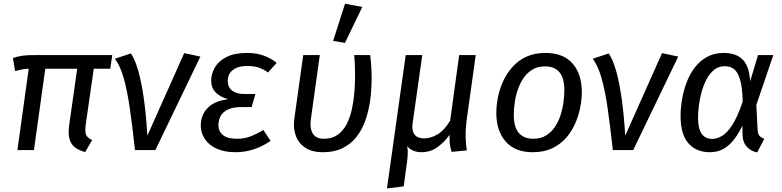

<svg xmlns="http://www.w3.org/2000/svg" viewBox="-20 -833 4341 1066"><path d="M180.5 -527.1H603.3L592.2 -451.4H500.5L455.6 -138.6Q450.7 -99.7 458.6 -83.1Q466.6 -66.6 491.6 -55.6L453.2 11.1Q395 -3.9 375.3 -38.5Q355.6 -73.1 363.6 -134.4L408.5 -451.4H231.4L168.5 0H76.6L139.5 -451.4Q114.6 -450.4 99.1 -446.9Q83.7 -443.4 63.8 -438.4L51.7 -511Q76.7 -520 107.2 -524Q137.6 -528.1 180.5 -527.1Z M617.8 -506.9 706.7 -536.2Q728.7 -504.2 746.1 -445.3Q763.6 -386.4 777 -296.5Q790.4 -206.7 798.3 -79.9L1002.7 -538.1L1092.6 -518.9L842.7 0H729.5Q714.6 -135.8 700.2 -234.8Q685.7 -333.8 666.3 -401.3Q646.8 -468.9 617.8 -506.9Z M1286.9 12.1Q1227.9 12.1 1184.8 -6.9Q1141.7 -25.9 1118.2 -59.9Q1094.6 -93.9 1094.6 -137Q1094.6 -170.1 1109.2 -200.6Q1123.7 -231.1 1156.8 -253.1Q1189.8 -275.1 1246.7 -282Q1203.7 -294 1178.1 -319.1Q1152.6 -344.1 1152.6 -387.1Q1152.6 -423.2 1172.7 -458.2Q1192.8 -493.2 1236.8 -516.2Q1280.9 -539.1 1351.9 -539.1Q1405 -539.1 1446.1 -523.6Q1487.2 -508.1 1516.3 -484L1468 -430.6Q1444 -447.6 1418 -457.1Q1392 -466.6 1352.1 -466.6Q1315.3 -466.6 1291.4 -455.6Q1267.5 -444.7 1256 -426.2Q1244.6 -407.8 1244.6 -384.9Q1244.6 -348.1 1268.9 -329.6Q1293.3 -311.2 1336.1 -311.2H1398.2L1377.1 -238.7H1324Q1272.3 -238.7 1243.9 -224.3Q1215.5 -209.9 1204.1 -187Q1192.6 -164.1 1192.6 -138.2Q1192.6 -103.4 1218 -82.9Q1243.4 -62.5 1295.3 -62.5Q1335.2 -62.5 1368.6 -75Q1402.1 -87.5 1442.1 -111.4L1482.3 -51Q1441.3 -21.9 1391.7 -4.9Q1342.1 12.1 1286.9 12.1Z M1946.4 -527.1H2035.3Q2039.3 -494.2 2041.3 -462.2Q2043.3 -430.3 2043.3 -397.3Q2043.3 -333.2 2034.8 -273.1Q2026.3 -213 2007.3 -161Q1988.3 -109 1957.3 -70.4Q1926.2 -31.9 1880.6 -9.9Q1835.1 12.1 1772.9 12.1Q1711.7 12.1 1674.1 -13.5Q1636.5 -39 1622 -80.6Q1607.5 -122.1 1613.5 -169.1L1663.5 -527.1H1755.5L1705.5 -168.2Q1701.5 -135.4 1708 -111.5Q1714.4 -87.6 1731.8 -75.1Q1749.2 -62.6 1778.1 -62.6Q1822.9 -62.6 1853.8 -84.1Q1884.6 -105.6 1904.1 -142.6Q1923.5 -179.7 1933.4 -225.2Q1943.4 -270.6 1947.4 -319.6Q1951.4 -368.5 1951.4 -413.4Q1951.4 -440.3 1950.4 -469.3Q1949.4 -498.2 1946.4 -527.1ZM1829.6 -606 1895.7 -812.5 1991.6 -794.3 1895.2 -594.9Z M2621.3 -527.1 2572.3 -177.1Q2564.3 -118 2565.3 -74Q2566.3 -30 2572.3 2L2487.4 10.1Q2478.4 -17.8 2476.9 -38.8Q2475.4 -59.7 2476.4 -84.7Q2451.4 -48.7 2412.1 -18.4Q2372.8 12 2320 12Q2295 12 2274.6 3.5Q2254.2 -5 2240.3 -21.9Q2243.3 -10.8 2243.8 5.7Q2244.3 22.2 2242.3 44.7Q2240.3 67.2 2235.3 99.2L2221.3 202L2128.5 213.1L2232.5 -527.1H2324.5L2271.5 -153.1Q2266.5 -119.3 2274 -99.9Q2281.4 -80.5 2297.8 -72.6Q2314.2 -64.6 2335.1 -64.6Q2369.9 -64.6 2407.7 -86Q2445.5 -107.4 2479.3 -163.1L2529.4 -527.1Z M2937.9 12.1Q2839.8 12.1 2787.7 -46.9Q2735.6 -106 2735.6 -206Q2735.6 -245.1 2744.1 -290.2Q2752.7 -335.2 2772.2 -379.2Q2791.7 -423.2 2823.7 -459.7Q2855.8 -496.2 2901.3 -517.7Q2946.9 -539.1 3009 -539.1Q3107.1 -539.1 3158.7 -480.6Q3210.3 -422.1 3210.3 -321Q3210.3 -282.9 3201.8 -237.9Q3193.3 -192.9 3174.2 -148.9Q3155.2 -104.9 3123.7 -68.4Q3092.1 -31.9 3046.1 -9.9Q3000 12.1 2937.9 12.1ZM2941.1 -62.6Q2981.9 -62.6 3011.3 -80.6Q3040.7 -98.5 3060.6 -128Q3080.5 -157.4 3091.9 -192.9Q3103.4 -228.3 3108.3 -264.7Q3113.3 -301.1 3113.3 -331Q3113.3 -399.8 3086 -432.1Q3058.6 -464.5 3005.9 -464.5Q2965 -464.5 2935.6 -446.5Q2906.2 -428.5 2886.3 -399.1Q2866.4 -369.6 2854.5 -334.2Q2842.6 -298.8 2837.6 -262.4Q2832.6 -226 2832.6 -196Q2832.6 -127.3 2860.5 -94.9Q2888.3 -62.6 2941.1 -62.6Z M3270.8 -506.9 3359.7 -536.2Q3381.7 -504.2 3399.1 -445.3Q3416.6 -386.4 3430 -296.5Q3443.4 -206.7 3451.3 -79.9L3655.7 -538.1L3745.6 -518.9L3495.7 0H3382.5Q3367.6 -135.8 3353.2 -234.8Q3338.7 -333.8 3319.3 -401.3Q3299.8 -468.9 3270.8 -506.9Z M3998.9 -539.1Q4043.9 -539.1 4075.4 -523.1Q4106.8 -507.1 4124.3 -472.7Q4141.8 -438.2 4144.8 -381.4L4188.6 -527.1H4273.4L4179.2 -250.1L4186.3 -113.6Q4187.3 -93.5 4194.3 -82Q4201.4 -70.5 4223.4 -62.6L4184 13.1Q4151.8 8 4127.8 -16.9Q4103.7 -41.9 4102.7 -84.9L4101.7 -135.6Q4082.6 -94.6 4057.1 -60.7Q4031.6 -26.8 3998.1 -7.3Q3964.7 12.1 3921.7 12.1Q3844.7 12.1 3801.7 -38Q3758.6 -88 3758.6 -188.1Q3758.6 -231.1 3766.6 -279.6Q3774.6 -328.1 3791.7 -374.2Q3808.7 -420.2 3836.7 -457.2Q3864.7 -494.2 3904.8 -516.7Q3944.8 -539.1 3998.9 -539.1ZM4004 -465.5Q3970.1 -465.5 3945.2 -445.5Q3920.3 -425.6 3902.9 -392.6Q3885.5 -359.7 3875 -321.3Q3864.5 -282.9 3860 -245.5Q3855.6 -208.1 3855.6 -179.2Q3855.6 -118.4 3876 -90Q3896.4 -61.6 3934.2 -61.6Q3959.2 -61.6 3987.5 -77.6Q4015.9 -93.5 4045.3 -138.4Q4074.7 -183.3 4103.6 -269.1Q4101.6 -347.8 4089.1 -390.2Q4076.7 -432.6 4055.8 -449Q4034.9 -465.5 4004 -465.5Z"/></svg>

Font: Fira Sans Variable
Style: Italic
Weight: 397
Italic angle: -8°
Designer: Carrois Corporate & Edenspiekermann AG
Foundry: Carrois Corporate GbR & Edenspiekermann AG
Version: Version 4.202